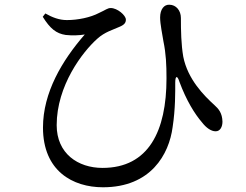

<svg xmlns="http://www.w3.org/2000/svg" viewBox="-20 -750 1040 813"><path d="M258 -602C285 -599 316 -600 339 -604C243 -494 162 -358 162 -210C162 -26 288 43 416 43C619 43 696 -97 711 -212C723 -290 722 -362 722 -400C722 -430 731 -432 740 -403C769 -325 804 -268 836 -231C853 -209 874 -194 893 -194C913 -194 922 -214 922 -235C921 -271 906 -289 888 -305C844 -345 775 -414 756 -510C747 -562 746 -621 746 -674C746 -705 726 -730 697 -730C675 -731 658 -711 658 -676C658 -648 668 -601 672 -575C683 -522 685 -476 685 -418C685 -196 610 -39 414 -39C310 -39 220 -100 220 -220C220 -387 329 -530 392 -586C424 -615 459 -624 485 -636C507 -645 513 -654 513 -667C513 -685 477 -716 449 -716C435 -716 428 -708 399 -695C363 -676 310 -665 263 -665C231 -665 202 -676 172 -693L161 -679C192 -629 218 -608 258 -602Z"/></svg>

Font: Noto Serif SC Medium
Style: Regular
Weight: 500
Designer: Ryoko NISHIZUKA 西塚涼子 (kana & ideographs); Frank Grießhammer (Latin, Greek & Cyrillic); Wenlong ZHANG 张文龙 (bopomofo); San
Foundry: Adobe Systems Incorporated
Version: Version 1.001;PS 1.001;hotconv 16.6.54;makeotf.lib2.5.65590